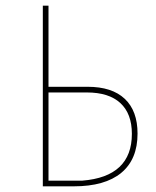

<svg xmlns="http://www.w3.org/2000/svg" viewBox="-20 -657 550 677"><path d="M131 0V-637H151V-351H289Q375 -351 420 -308.5Q465 -266 465 -186Q465 -95 407.5 -47.5Q350 0 240 0ZM286 -331H151V-20H270Q445 -34 445 -185Q445 -256 404.5 -293.5Q364 -331 286 -331Z"/></svg>

Font: Alegreya Sans Thin
Style: Regular
Weight: 100
Designer: Juan Pablo del Peral
Foundry: Huerta Tipografica
Version: Version 2.007